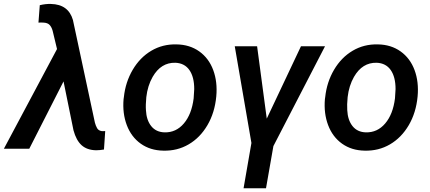

<svg xmlns="http://www.w3.org/2000/svg" viewBox="-63 -767 2218 990"><path d="M199.7 -746.6Q289.6 -744.6 313 -664.1L426.3 -134.8Q430.2 -119.6 437.5 -106.4Q444.8 -93.3 462.4 -90.8H471.2L479.5 -91.3L473.1 3.9Q452.6 7.8 432.1 7.8Q385.7 6.8 357.9 -18.1Q330.1 -43 315.9 -95.2L264.6 -347.2L87.9 0H-43L231 -514.2L208.5 -607.9Q203.1 -627.4 192.9 -638.4Q182.6 -649.4 161.6 -650.4L148.4 -650.9L135.3 -650.4L142.1 -740.2Q172.4 -747.6 199.7 -746.6Z M575.7 -266.1Q584 -343.8 621.3 -407.2Q658.7 -470.7 717.3 -505.4Q775.9 -540 847.2 -538.1Q915 -537.1 964.4 -502Q1013.7 -466.8 1036.4 -405.8Q1059.1 -344.7 1052.2 -270Q1044.4 -186 1006.6 -121.6Q968.8 -57.1 909.9 -22.7Q851.1 11.7 779.3 9.8Q711.9 8.8 662.8 -26.1Q613.8 -61 590.8 -121.8Q567.9 -182.6 574.2 -255.9ZM689.5 -199.2Q691.9 -147.9 716.6 -116.9Q741.2 -85.9 785.2 -84.5Q844.7 -83 885 -130.4Q925.3 -177.7 935.5 -259.8L938.5 -307.6Q938.5 -370.1 913.6 -405.8Q888.7 -441.4 841.3 -443.4Q767.1 -445.3 724.1 -370.6Q698.2 -325.2 691.4 -266.1Q687.5 -225.1 689.5 -199.2Z M1312.5 -155.3 1488.8 -528.3H1612.8L1346.7 -13.7L1308.6 203.6H1192.9L1233.4 -29.8L1147.5 -528.3H1262.7Z M1613.8 -266.1Q1622.1 -343.8 1659.4 -407.2Q1696.8 -470.7 1755.4 -505.4Q1814 -540 1885.3 -538.1Q1953.1 -537.1 2002.4 -502Q2051.8 -466.8 2074.5 -405.8Q2097.2 -344.7 2090.3 -270Q2082.5 -186 2044.7 -121.6Q2006.8 -57.1 1948 -22.7Q1889.2 11.7 1817.4 9.8Q1750 8.8 1700.9 -26.1Q1651.9 -61 1628.9 -121.8Q1606 -182.6 1612.3 -255.9ZM1727.5 -199.2Q1730 -147.9 1754.6 -116.9Q1779.3 -85.9 1823.2 -84.5Q1882.8 -83 1923.1 -130.4Q1963.4 -177.7 1973.6 -259.8L1976.6 -307.6Q1976.6 -370.1 1951.7 -405.8Q1926.8 -441.4 1879.4 -443.4Q1805.2 -445.3 1762.2 -370.6Q1736.3 -325.2 1729.5 -266.1Q1725.6 -225.1 1727.5 -199.2Z"/></svg>

Font: Roboto Medium
Style: Italic
Weight: 500
Italic angle: -12°
Designer: Google
Version: Version 2.134; 2016